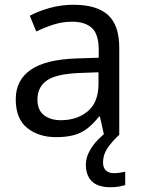

<svg xmlns="http://www.w3.org/2000/svg" viewBox="-20 -565 601 805"><path d="M288 -545Q386 -545 433 -502Q480 -459 480 -365V0H416L399 -76H395Q372 -47 347.5 -27.5Q323 -8 291.5 1Q260 10 215 10Q142 10 94 -28.5Q46 -67 46 -149Q46 -229 109 -272.5Q172 -316 303 -320L394 -323V-355Q394 -422 365 -448Q336 -474 283 -474Q241 -474 203 -461.5Q165 -449 132 -433L105 -499Q140 -518 188 -531.5Q236 -545 288 -545ZM314 -259Q214 -255 175.5 -227Q137 -199 137 -148Q137 -103 164.5 -82Q192 -61 235 -61Q303 -61 348 -98.5Q393 -136 393 -214V-262ZM412 116Q412 138 424 149.5Q436 161 457 161Q474 161 485.5 158.5Q497 156 505 155V211Q491 215 477 217.5Q463 220 443 220Q390 220 365 195Q340 170 340 126Q340 97 354.5 70Q369 43 390.5 21Q412 -1 432 -15L480 0Q446 32 429 58.5Q412 85 412 116Z"/></svg>

Font: Noto Sans Meetei Mayek
Style: Regular
Weight: 400
Designer: Monotype Design Team and Neelakash Kshetrimayum
Foundry: Monotype Imaging Inc.
Version: Version 2.002